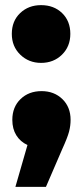

<svg xmlns="http://www.w3.org/2000/svg" viewBox="-20 -571 323 748"><path d="M26 -439Q26 -489 58.5 -520Q91 -551 140 -551Q190 -551 222 -520Q254 -489 254 -439Q254 -390 221.5 -358Q189 -326 140 -326Q92 -326 59 -358Q26 -390 26 -439ZM87 -6Q59 -19 43.5 -44Q28 -69 28 -104Q28 -154 60 -185Q92 -216 142 -216Q191 -216 223 -185Q255 -154 255 -104Q255 -81 249 -58Q243 -35 222 11L159 157H40Z"/></svg>

Font: Chess Sans ExtraBold
Style: Regular
Weight: 800
Designer: Wolf Bōese
Foundry: Wolf Bōese
Version: Version 7.223